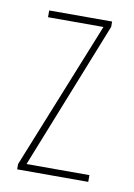

<svg xmlns="http://www.w3.org/2000/svg" viewBox="-60 -490 371 532"><g transform="rotate(10 125.0 -224.5)"><path d="M25 0V-15L192 -430H36V-449H213V-434L48 -19H225V0Z"/></g></svg>

Font: Inconsolata UltraCondensed ExtraLight
Style: Regular
Weight: 200
Width: 1
Monospace: yes
Designer: Raph Levien, Cyreal, Brenton Simpson
Foundry: Raph Levien, Cyreal, Google
Version: Version 3.100; ttfautohint (v1.8.4.7-5d5b)